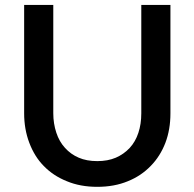

<svg xmlns="http://www.w3.org/2000/svg" viewBox="-20 -740 779 769"><path d="M369.6 -94.7Q411.6 -94.7 443.8 -108.4Q475.6 -122.1 499.5 -147.5Q522.5 -172.4 534.2 -208Q545.9 -243.2 545.9 -286.1V-720.2H662.6V-286.1Q662.6 -221.2 642.6 -168.5Q622.1 -114.7 584 -75.7Q545.4 -35.6 492.2 -14.2Q438 8.3 369.6 8.3Q301.3 8.3 247.6 -14.2Q192.9 -36.1 154.8 -75.7Q118.2 -112.8 97.2 -168.5Q76.7 -222.7 76.7 -286.1V-720.2H193.4V-286.6Q193.4 -245.1 205.6 -208.5Q217.3 -172.9 240.2 -147.9Q263.2 -122.1 295.4 -108.4Q327.1 -94.7 369.6 -94.7Z"/></svg>

Font: Lato-SemiBold
Style: Regular
Weight: 500
Designer: Lukasz Dziedzic with Adam Twardoch and Botio Nikoltchev
Foundry: tyPoland Lukasz Dziedzic
Version: ""